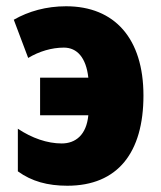

<svg xmlns="http://www.w3.org/2000/svg" viewBox="-20 -583 513 613"><path d="M195 10C356 10 438 -96 438 -278C438 -460 346 -563 191 -563C128 -563 71 -547 24 -520L70 -398C105 -419 145 -431 184 -431C226 -431 255 -399 262 -335H108V-215H262C256 -152 221 -125 177 -125C131 -125 82 -142 37 -172V-36C81 -4 132 10 195 10Z"/></svg>

Font: Noto Sans Condensed Black
Style: Regular
Weight: 900
Width: 3
Designer: Monotype Design Team
Foundry: Monotype Imaging Inc.
Version: Version 2.013